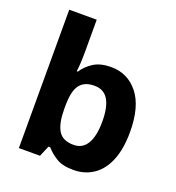

<svg xmlns="http://www.w3.org/2000/svg" viewBox="-138 -870 909 991"><g transform="rotate(20 316.0 -375.0)"><path d="M224 -583Q224 -552 222.5 -524Q221 -496 218 -475H224Q246 -509 283 -532.5Q320 -556 379 -556Q470 -556 527 -484.5Q584 -413 584 -274Q584 -181 558 -117.5Q532 -54 484.5 -22Q437 10 375 10Q315 10 280.5 -11.5Q246 -33 224 -59H214L189 0H73V-760H224ZM330 -436Q292 -436 268.5 -420Q245 -404 234.5 -371.5Q224 -339 224 -287V-269Q224 -192 247.5 -152Q271 -112 332 -112Q381 -112 406 -154Q431 -196 431 -276Q431 -355 406.5 -395.5Q382 -436 330 -436Z"/></g></svg>

Font: Noto Sans Lao
Style: Bold
Weight: 700
Designer: Monotype Design Team
Foundry: Monotype Imaging Inc.
Version: Version 2.003